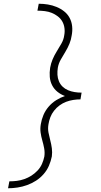

<svg xmlns="http://www.w3.org/2000/svg" viewBox="-20 -853 540 1026"><path d="M23 153 30 116Q50 116 70 113.5Q90 111 110 104Q130 97 148 85.5Q166 74 181 58Q196 42 204.5 22.5Q213 3 217 -17Q220 -39 216 -60.5Q212 -82 206 -102.5Q200 -123 197 -144.5Q194 -166 198 -189Q202 -214 212 -238Q222 -262 239.5 -282.5Q257 -303 280 -317.5Q303 -332 327 -340Q305 -348 287 -362.5Q269 -377 258.5 -397.5Q248 -418 246 -442Q244 -466 248 -491Q252 -514 261 -535.5Q270 -557 283 -578Q296 -599 308 -620Q320 -641 323 -663Q327 -683 324.5 -702.5Q322 -722 313 -738Q304 -754 289 -765.5Q274 -777 257 -784Q240 -791 220 -793.5Q200 -796 180 -796L187 -833Q212 -833 236 -829Q260 -825 282 -816Q304 -807 322.5 -792.5Q341 -778 352 -757.5Q363 -737 365.5 -712.5Q368 -688 363 -663Q360 -641 351 -619Q342 -597 329.5 -576.5Q317 -556 305 -535Q293 -514 289 -491Q286 -472 287 -453.5Q288 -435 295 -418.5Q302 -402 314.5 -390Q327 -378 343.5 -371Q360 -364 378.5 -361Q397 -358 416 -358L410 -322Q391 -322 371.5 -319Q352 -316 333.5 -309Q315 -302 298.5 -290Q282 -278 269 -261.5Q256 -245 249 -226.5Q242 -208 239 -189Q235 -166 239 -145Q243 -124 248.5 -103.5Q254 -83 257 -61Q260 -39 257 -17Q252 8 241.5 32.5Q231 57 213 77.5Q195 98 172.5 112.5Q150 127 125 136Q100 145 74 149Q48 153 23 153Z"/></svg>

Font: Iosevka SS18 Extralight
Style: Italic
Weight: 200
Italic angle: -9°
Monospace: yes
Designer: Belleve Invis
Foundry: Belleve Invis
Version: Version 25.1.1; ttfautohint (v1.8.4)